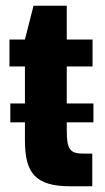

<svg xmlns="http://www.w3.org/2000/svg" viewBox="-20 -650 368 670"><path d="M306 -223V-289H213V-418H303V-512H213V-630H97L67 -512H13V-418H67V-289H16V-223H67V-160C67 -48 102 0 225 0H302V-114H272C224 -114 213 -128 213 -196V-223Z"/></svg>

Font: Decalotype
Style: Bold
Weight: 700
Designer: Alfredo Marco Pradil
Foundry: Alfredo Marco Pradil
Version: Version 1.0